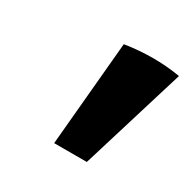

<svg xmlns="http://www.w3.org/2000/svg" viewBox="-79 -770 443 443"><g transform="rotate(30 142.5 -548.0)"><path d="M113 -406 138 -684Q215 -696 285 -684L200 -406Z"/></g></svg>

Font: Piazzolla Thin Black
Style: Italic
Weight: 900
Italic angle: -11.3°
Version: Version 2.005